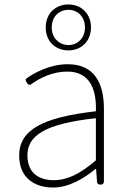

<svg xmlns="http://www.w3.org/2000/svg" viewBox="-20 -828 576 861"><path d="M446 -255V-341C446 -448 408 -540 284 -540C205 -540 137 -503 101 -478C92 -472 94 -467 100 -458C106 -448 111 -444 121 -451C157 -477 214 -507 282 -507C391 -507 413 -414 410 -329C173 -302 66 -247 66 -130C66 -30 136 13 218 13C288 13 354 -26 408 -70H411L415 -14C416 -4 421 0 431 0C441 0 446 -5 446 -15V-170ZM410 -250V-203V-109C341 -50 284 -20 221 -20C157 -20 103 -50 103 -131C103 -220 181 -273 410 -298ZM214 -630C233 -612 258 -602 287 -602C344 -602 388 -643 388 -705C388 -767 344 -808 287 -808C258 -808 233 -798 214 -780C196 -762 185 -736 185 -705C185 -674 196 -648 214 -630ZM234 -763C247 -776 266 -784 287 -784C328 -784 361 -753 361 -705C361 -657 328 -626 287 -626C266 -626 247 -634 234 -648C220 -661 212 -681 212 -705C212 -729 220 -749 234 -763Z"/></svg>

Font: GenSenRounded2 TW EL
Style: Regular
Weight: 250
Version: Version 2.100;PS 2.1;hotconv 16.6.51;makeotf.lib2.5.65220 DE